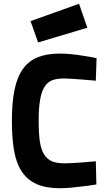

<svg xmlns="http://www.w3.org/2000/svg" viewBox="-20 -986 569 1018"><path d="M491 -8Q455 -2 420 2Q390 6 357 9Q324 12 298 12Q223 12 174 -10Q125 -32 95.5 -76.5Q66 -121 54.5 -188Q43 -255 43 -345Q43 -442 57 -510Q71 -578 102 -621Q133 -664 181.5 -683Q230 -702 298 -702Q326 -702 360 -698.5Q394 -695 423 -690Q457 -685 492 -678L488 -558Q452 -561 419 -564Q391 -566 363 -568Q335 -570 318 -570Q282 -570 257 -560.5Q232 -551 216 -525.5Q200 -500 192.5 -456.5Q185 -413 185 -345Q185 -281 191 -238Q197 -195 213 -168.5Q229 -142 255 -131Q281 -120 322 -120Q337 -120 364.5 -121.5Q392 -123 420 -125Q452 -128 488 -131ZM399 -966 443 -839 182 -761 142 -874Z"/></svg>

Font: Panefresco 999wt
Style: Regular
Weight: 900
Version: Version 1.001